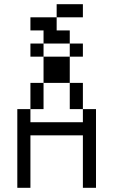

<svg xmlns="http://www.w3.org/2000/svg" viewBox="-20 -895 540 915"><path d="M375 -812.5H250V-875H375ZM62.5 -375H125V-312.5H375V-375H437.5V0H375V-250H125V0H62.5ZM125 -500H187.5V-375H125ZM125 -687.5H187.5V-625H125ZM125 -812.5H250V-750H312.5V-687.5H187.5V-750H125ZM187.5 -625H312.5V-500H187.5ZM312.5 -500H375V-375H312.5ZM312.5 -687.5H375V-625H312.5Z"/></svg>

Font: 寒蝉点阵体 16px
Style: Regular
Weight: 400
Designer: Designed by Warren2060
Foundry: ChillType
Version: Version 1.000